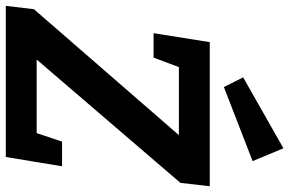

<svg xmlns="http://www.w3.org/2000/svg" viewBox="-192 -811 999 663"><g transform="rotate(90 307.5 -479.5)"><path d="M-3.8 0 7.8 -97.2 453.1 -609.8 466.1 -597.7H177.7L213.7 -613.5L174.9 -510.3H90.6L121.5 -704.3H619.1L607.5 -603L162.4 -84.3L159.4 -106.6H462.5L428.7 -86L465 -194.3H550.2L518.1 0ZM276.5 -753.1 243.2 -819.7 488 -958.7 532.4 -852.3Z"/></g></svg>

Font: Bitter Thin
Style: Italic
Weight: 100
Italic angle: -9°
Designer: Sol Matas, and Bitter project Authors
Foundry: Sol Matas
Version: Version 2.002